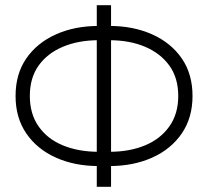

<svg xmlns="http://www.w3.org/2000/svg" viewBox="-20 -720 802 740"><path d="M353 -700V0H408V-700ZM667 -350Q667 -281 632.5 -232.5Q598 -184 538.5 -159.5Q479 -135 402 -135H360Q283 -135 223 -159.5Q163 -184 129 -232.5Q95 -281 95 -350Q95 -420 129 -467.5Q163 -515 223 -540Q283 -565 360 -565H402Q479 -565 538.5 -540Q598 -515 632.5 -467.5Q667 -420 667 -350ZM722 -350Q722 -435 680.5 -495Q639 -555 566.5 -587.5Q494 -620 402 -620H360Q268 -620 195.5 -587.5Q123 -555 81.5 -495Q40 -435 40 -350Q40 -266 81.5 -205.5Q123 -145 195.5 -112.5Q268 -80 360 -80H402Q494 -80 566.5 -112.5Q639 -145 680.5 -205.5Q722 -266 722 -350Z"/></svg>

Font: Jost Light
Style: Regular
Weight: 300
Version: Version 3.710